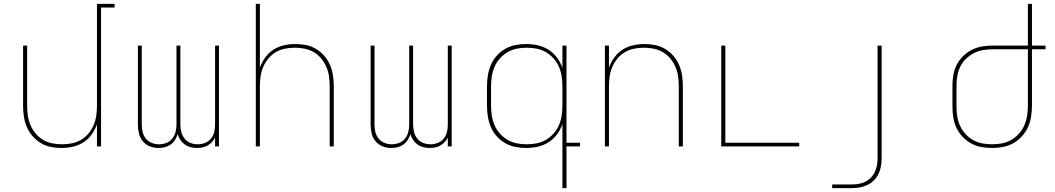

<svg xmlns="http://www.w3.org/2000/svg" viewBox="-20 -755 5440 990"><path d="M297 8Q269 8 241.5 2.5Q214 -3 190 -17.5Q166 -32 147.5 -53.5Q129 -75 118 -101Q107 -127 103 -154.5Q99 -182 99 -210V-520H120V-210Q120 -185 123.5 -159.5Q127 -134 137 -110.5Q147 -87 163.5 -67Q180 -47 202 -34Q224 -21 249.5 -16Q275 -11 300 -11Q325 -11 350.5 -16Q376 -21 398 -34Q420 -47 436.5 -67Q453 -87 463 -110.5Q473 -134 476.5 -159.5Q480 -185 480 -210V-735H571V-716H501V0H480V-114Q470 -86 452.5 -61.5Q435 -37 410 -21Q385 -5 355.5 1.5Q326 8 297 8Z M797 8Q774 8 752.5 -0.5Q731 -9 716.5 -26.5Q702 -44 696.5 -66.5Q691 -89 691 -112V-520H711V-112Q711 -93 715.5 -74Q720 -55 732.5 -40Q745 -25 763 -18Q781 -11 800 -11Q820 -11 838 -18Q856 -25 868 -40Q880 -55 885 -74Q890 -93 890 -112V-520H910V-112Q910 -93 915 -74Q920 -55 932 -40Q944 -25 962 -18Q980 -11 1000 -11Q1019 -11 1037 -18Q1055 -25 1067.5 -40Q1080 -55 1084.5 -74Q1089 -93 1089 -112V-520H1109V0H1089V-46Q1083 -33 1073 -22.5Q1063 -12 1051 -5Q1039 2 1024.5 5Q1010 8 996 8Q980 8 963.5 4Q947 0 933.5 -9.5Q920 -19 910.5 -33Q901 -47 896 -63Q891 -47 882 -33Q873 -19 859.5 -9.5Q846 0 830 4Q814 8 797 8Z M1299 0V-735H1320V-406Q1330 -434 1347.5 -458.5Q1365 -483 1390 -499Q1415 -515 1444.5 -521.5Q1474 -528 1503 -528Q1531 -528 1558.5 -522.5Q1586 -517 1610 -502.5Q1634 -488 1652.5 -466.5Q1671 -445 1682 -419Q1693 -393 1697 -365.5Q1701 -338 1701 -310V0H1680V-310Q1680 -335 1676.5 -360.5Q1673 -386 1663 -409.5Q1653 -433 1636.5 -453Q1620 -473 1598 -486Q1576 -499 1550.5 -504Q1525 -509 1500 -509Q1475 -509 1449.5 -504Q1424 -499 1402 -486Q1380 -473 1363.5 -453Q1347 -433 1337 -409.5Q1327 -386 1323.5 -360.5Q1320 -335 1320 -310V0Z M1997 8Q1974 8 1952.5 -0.5Q1931 -9 1916.5 -26.5Q1902 -44 1896.5 -66.5Q1891 -89 1891 -112V-520H1911V-112Q1911 -93 1915.5 -74Q1920 -55 1932.5 -40Q1945 -25 1963 -18Q1981 -11 2000 -11Q2020 -11 2038 -18Q2056 -25 2068 -40Q2080 -55 2085 -74Q2090 -93 2090 -112V-520H2110V-112Q2110 -93 2115 -74Q2120 -55 2132 -40Q2144 -25 2162 -18Q2180 -11 2200 -11Q2219 -11 2237 -18Q2255 -25 2267.5 -40Q2280 -55 2284.5 -74Q2289 -93 2289 -112V-520H2309V0H2289V-46Q2283 -33 2273 -22.5Q2263 -12 2251 -5Q2239 2 2224.5 5Q2210 8 2196 8Q2180 8 2163.5 4Q2147 0 2133.5 -9.5Q2120 -19 2110.5 -33Q2101 -47 2096 -63Q2091 -47 2082 -33Q2073 -19 2059.5 -9.5Q2046 0 2030 4Q2014 8 1997 8Z M2696 -11Q2722 -11 2747.5 -16Q2773 -21 2795 -34Q2817 -47 2834.5 -66.5Q2852 -86 2862 -109.5Q2872 -133 2876 -158.5Q2880 -184 2880 -210V-310Q2880 -336 2876 -361.5Q2872 -387 2862 -410.5Q2852 -434 2834.5 -453.5Q2817 -473 2795 -486Q2773 -499 2747.5 -504Q2722 -509 2696 -509Q2670 -509 2644.5 -504Q2619 -499 2597 -486Q2575 -473 2557.5 -453.5Q2540 -434 2530 -410.5Q2520 -387 2516 -361.5Q2512 -336 2512 -310V-210Q2512 -184 2516 -158.5Q2520 -133 2530 -109.5Q2540 -86 2557.5 -66.5Q2575 -47 2597 -34Q2619 -21 2644.5 -16Q2670 -11 2696 -11ZM2880 215V-115Q2870 -86 2851.5 -61.5Q2833 -37 2807.5 -21Q2782 -5 2752.5 1.5Q2723 8 2693 8Q2665 8 2637 2.5Q2609 -3 2584.5 -17Q2560 -31 2541 -52.5Q2522 -74 2511 -100Q2500 -126 2495.5 -154Q2491 -182 2491 -210V-310Q2491 -338 2495.5 -366Q2500 -394 2511 -420Q2522 -446 2541 -467.5Q2560 -489 2584.5 -503Q2609 -517 2637 -522.5Q2665 -528 2693 -528Q2723 -528 2752.5 -521.5Q2782 -515 2807.5 -499Q2833 -483 2851.5 -458.5Q2870 -434 2880 -405V-520H2901V-19H2971V0H2901V215Z M3099 0V-520H3120V-406Q3130 -434 3147.5 -458.5Q3165 -483 3190 -499Q3215 -515 3244.5 -521.5Q3274 -528 3303 -528Q3331 -528 3358.5 -522.5Q3386 -517 3410 -502.5Q3434 -488 3452.5 -466.5Q3471 -445 3482 -419Q3493 -393 3497 -365.5Q3501 -338 3501 -310V0H3480V-310Q3480 -335 3476.5 -360.5Q3473 -386 3463 -409.5Q3453 -433 3436.5 -453Q3420 -473 3398 -486Q3376 -499 3350.5 -504Q3325 -509 3300 -509Q3275 -509 3249.5 -504Q3224 -499 3202 -486Q3180 -473 3163.5 -453Q3147 -433 3137 -409.5Q3127 -386 3123.5 -360.5Q3120 -335 3120 -310V0Z M3699 0V-520H3720V-19H4101V0Z M4271 215V196H4371Q4390 196 4408 193Q4426 190 4442 182Q4458 174 4471 160.5Q4484 147 4491.5 130.5Q4499 114 4502 96Q4505 78 4505 60V-520H4526V60Q4526 81 4522.5 101.5Q4519 122 4510 141Q4501 160 4486 175Q4471 190 4452 199Q4433 208 4412.5 211.5Q4392 215 4371 215Z M5096 8Q5068 8 5040 3Q5012 -2 4987.5 -15.5Q4963 -29 4943.5 -49.5Q4924 -70 4912 -95.5Q4900 -121 4895.5 -149Q4891 -177 4891 -205V-315Q4891 -343 4896 -370.5Q4901 -398 4914 -422.5Q4927 -447 4947 -466.5Q4967 -486 4992 -498.5Q5017 -511 5044.5 -515.5Q5072 -520 5100 -520H5280V-735H5301V-520H5371V-501H5301V-210Q5301 -182 5296.5 -153.5Q5292 -125 5280.5 -99.5Q5269 -74 5249.5 -52.5Q5230 -31 5205.5 -17Q5181 -3 5152.5 2.5Q5124 8 5096 8ZM5096 -11Q5122 -11 5147.5 -16Q5173 -21 5195 -34Q5217 -47 5234.5 -66.5Q5252 -86 5262 -109.5Q5272 -133 5276 -158.5Q5280 -184 5280 -210V-501H5100Q5075 -501 5050 -497Q5025 -493 5002.5 -481.5Q4980 -470 4961.5 -452.5Q4943 -435 4932 -412.5Q4921 -390 4916.5 -365Q4912 -340 4912 -315V-205Q4912 -179 4916 -154Q4920 -129 4930.5 -106Q4941 -83 4958.5 -64Q4976 -45 4998 -32.5Q5020 -20 5045.5 -15.5Q5071 -11 5096 -11Z"/></svg>

Font: Iosevka Thin Extended
Style: Regular
Weight: 100
Width: 7
Monospace: yes
Designer: Belleve Invis
Foundry: Belleve Invis
Version: Version 32.5.0; ttfautohint (v1.8.4)